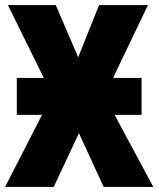

<svg xmlns="http://www.w3.org/2000/svg" viewBox="-21 -734 622 754"><path d="M45 -428V-283H144L-1 0H190L289 -211L386 0H581L429 -283H535V-428H423L560 -714H368L286 -509L198 -714H10L151 -428Z"/></svg>

Font: Noto Sans Condensed Black
Style: Regular
Weight: 900
Width: 3
Designer: Monotype Design Team
Foundry: Monotype Imaging Inc.
Version: Version 2.013